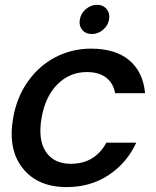

<svg xmlns="http://www.w3.org/2000/svg" viewBox="-20 -760 640 789"><path d="M34.2 -275.9Q48.8 -360.4 94.7 -425.3Q140.6 -490.2 208 -525.1Q275.4 -560.1 354 -560.1Q454.1 -560.1 511 -512.5Q567.9 -464.8 576.2 -377H453.1Q445.8 -418 416.3 -440.9Q386.7 -463.9 336.9 -463.9Q267.1 -463.9 216.8 -414.3Q166.5 -364.7 150.9 -275.9Q135.3 -186.5 168.2 -136.7Q201.2 -86.9 271 -86.9Q370.1 -86.9 417 -173.8H540Q501.5 -90.3 426.8 -40.8Q352.1 8.8 253.9 8.8Q134.3 8.8 72.8 -69.3Q11.2 -147.5 34.2 -275.9ZM357.9 -620.1Q332 -620.1 317.9 -637.5Q303.7 -654.8 308.1 -680.2Q312.5 -705.1 333 -722.7Q353.5 -740.2 378.9 -740.2Q403.8 -740.2 418.2 -722.7Q432.6 -705.1 428.2 -680.2Q423.8 -654.8 403.3 -637.5Q382.8 -620.1 357.9 -620.1Z"/></svg>

Font: SVN-Poppins Medium
Style: Italic
Weight: 500
Italic angle: -10°
Designer: Ninad Kale (Devanagari), Jonny Pinhorn (Latin)
Foundry: Indian Type Foundry
Version: Version 3.002 2017